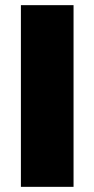

<svg xmlns="http://www.w3.org/2000/svg" viewBox="-20 -724 366 744"><path d="M265 -704V0H61V-704Z"/></svg>

Font: Prodigy Sans ExtraBold
Style: Regular
Weight: 800
Designer: Wei Huang
Foundry: Wei Huang
Version: Version 1.003; ttfautohint (v1.8.3)